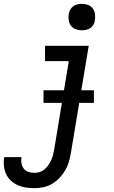

<svg xmlns="http://www.w3.org/2000/svg" viewBox="-73 -769 593 1002"><path d="M106 213Q83 213 61 209.5Q39 206 19 197Q-1 188 -16.5 173.5Q-32 159 -41 139.5Q-50 120 -52.5 97.5Q-55 75 -51 52Q-51 52 -51 51.5Q-51 51 -51 51H39Q39 51 39 51Q39 51 39 51Q36 67 39 83Q42 99 51 111Q60 123 75 128Q90 133 106 133Q120 133 133.5 129Q147 125 158.5 115.5Q170 106 178.5 94Q187 82 193 69.5Q199 57 202.5 43.5Q206 30 209 16L286 -450H162V-530H390L297 29Q293 52 286.5 75Q280 98 267.5 119.5Q255 141 237.5 159.5Q220 178 198.5 190.5Q177 203 153 208Q129 213 106 213ZM354 -611Q338 -611 322.5 -616.5Q307 -622 297.5 -634.5Q288 -647 285.5 -663.5Q283 -680 286 -697Q288 -708 294 -719Q300 -730 310 -737Q320 -744 331.5 -746.5Q343 -749 354 -749Q371 -749 386 -743.5Q401 -738 410.5 -725.5Q420 -713 422.5 -696.5Q425 -680 422 -663Q421 -652 415 -641Q409 -630 399 -623Q389 -616 377.5 -613.5Q366 -611 354 -611ZM154 -232V-298H417V-232Z"/></svg>

Font: Iosevka Slab Medium
Style: Italic
Weight: 500
Italic angle: -9°
Monospace: yes
Designer: Belleve Invis
Foundry: Belleve Invis
Version: Version 11.1.0; ttfautohint (v1.8.3)